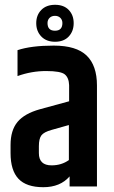

<svg xmlns="http://www.w3.org/2000/svg" viewBox="-20 -777 473 800"><path d="M240 -681Q240 -694 231.5 -702.5Q223 -711 209 -711Q195 -711 186.5 -702.5Q178 -694 178 -681Q178 -649 209 -649Q240 -649 240 -681ZM209.5 -603Q173 -603 152 -625Q131 -647 131 -680.5Q131 -714 152 -735.5Q173 -757 209.5 -757Q246 -757 266.5 -735.5Q287 -714 287 -680.5Q287 -647 266.5 -625Q246 -603 209.5 -603ZM142 -168V-139Q142 -88 195 -88Q236 -88 267 -110V-256L196 -236Q163 -227 152.5 -213Q142 -199 142 -168ZM53 -568Q110 -587 204 -587Q298 -587 341 -545.5Q384 -504 384 -421V0H270V-42Q231 3 160.5 3Q90 3 57 -32Q24 -67 24 -139V-173Q24 -234 53 -269Q82 -304 147 -322L268 -355V-422Q267 -453 250 -467Q233 -481 172 -481Q111 -481 53 -460Z"/></svg>

Font: Khand SemiBold
Style: Regular
Weight: 600
Designer: Devanagari: Sanchit Sawaria, Jyotish Sonowal; Latin: Satya Rajpurohit
Foundry: Indian Type Foundry
Version: Version 1.101;PS 1.0;hotconv 1.0.78;makeotf.lib2.5.61930; tt